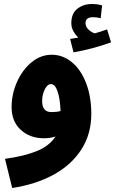

<svg xmlns="http://www.w3.org/2000/svg" viewBox="-20 -711 576 961"><path d="M437 -141Q437 -40 387 37.5Q337 115 248 163.5Q159 212 41 230L5 84Q100 71 163.5 45.5Q227 20 258 -28Q233 -19 200 -19Q130 -19 84 -61Q38 -103 38 -175Q38 -239 64.5 -299.5Q91 -360 137 -398.5Q183 -437 239 -437Q295 -437 340.5 -399Q386 -361 411.5 -293.5Q437 -226 437 -141ZM237 -150Q263 -150 283 -155Q281 -215 268.5 -252.5Q256 -290 235 -290Q217 -290 204 -263.5Q191 -237 191 -205Q191 -150 237 -150ZM536 -499Q441 -465 348 -449L331 -516L372 -523Q357 -537 347 -555.5Q337 -574 337 -595Q337 -644 367.5 -667.5Q398 -691 440 -691Q468 -691 491 -684L484 -620Q464 -625 445 -625Q427 -625 417.5 -617.5Q408 -610 408 -596Q408 -578 422 -564Q436 -550 454 -544Q484 -552 516 -564Z"/></svg>

Font: Noto Sans Arabic CondBlack
Style: Regular
Weight: 900
Width: 3
Designer: Nadine Chahine
Foundry: Monotype Imaging Inc.
Version: Version 1.001